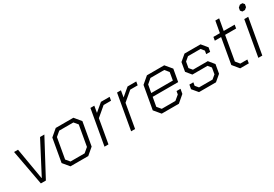

<svg xmlns="http://www.w3.org/2000/svg" viewBox="33 -1516 3360 2354"><g transform="rotate(-30 1712.5 -339.0)"><path d="M64 -498H120L196 -54H200L432 -498H493L227 0H156Z M501 -89 559 -417 654 -498H904L979 -407L921 -80L827 0H575ZM805 -51 869 -105 920 -394 875 -448H675L611 -394L560 -105L605 -51Z M1145 -498H1200L1184 -405L1294 -498H1417L1408 -448H1303L1172 -337L1113 0H1057Z M1522 -498H1577L1561 -405L1671 -498H1794L1785 -448H1680L1549 -337L1490 0H1434Z M1792 -90 1850 -417 1945 -498H2190L2266 -407L2235 -234H1874L1851 -106L1897 -51H2090L2155 -105L2163 -149H2219L2207 -83L2110 0H1867ZM2188 -283 2207 -393 2162 -448H1966L1902 -393L1882 -283Z M2328 -80 2339 -139H2395L2387 -94L2424 -50H2615L2668 -94L2683 -182L2646 -227H2432L2371 -301L2393 -427L2477 -498H2704L2771 -417L2760 -359H2704L2712 -404L2676 -449H2498L2445 -404L2430 -320L2468 -275H2678L2742 -197L2720 -72L2635 0H2395Z M2904 -90 2967 -449H2878L2886 -498H2978L3007 -660H3061L3032 -498H3187L3179 -448H3023L2963 -105L3008 -50H3108L3100 0H2978Z M3329 -615 3336 -653 3365 -678H3401L3422 -653L3415 -614L3386 -590H3349ZM3323 -498H3379L3291 0H3235Z"/></g></svg>

Font: Chakra Petch Light
Style: Italic
Weight: 300
Italic angle: -10°
Designer: Katatrad Aksorn Co.,Ltd.
Foundry: Cadson Demak Co.,Ltd.
Version: Version 1.000; ttfautohint (v1.6)